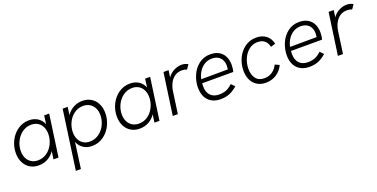

<svg xmlns="http://www.w3.org/2000/svg" viewBox="-21 -1211 4173 2125"><g transform="rotate(-20 2065.0 -148.0)"><path d="M53 -205.5Q53 -282.5 86.8 -350.2Q120.5 -418 180 -459Q239.5 -500 312.5 -500Q373 -500 416 -471.2Q459 -442.5 477.5 -393.5L491 -493H550L480.5 0H421.5L434.5 -93Q402 -45 354 -19Q306 7 247.5 7Q189 7 145 -20Q101 -47 77 -95.2Q53 -143.5 53 -205.5ZM258.5 -48.5Q318 -48.5 364.8 -82.2Q411.5 -116 437.8 -171Q464 -226 464 -286.5Q464 -333 446.2 -369.2Q428.5 -405.5 395.8 -425.5Q363 -445.5 320 -445.5Q260.5 -445.5 213 -411.5Q165.5 -377.5 139 -322.8Q112.5 -268 112.5 -208Q112.5 -161 130.5 -124.8Q148.5 -88.5 181.5 -68.5Q214.5 -48.5 258.5 -48.5Z M708.5 -493H768L755 -400.5Q787.5 -448 835.5 -474Q883.5 -500 941.5 -500Q1000 -500 1044 -473Q1088 -446 1112 -397.8Q1136 -349.5 1136 -287.5Q1136 -210.5 1102.2 -142.8Q1068.5 -75 1009.2 -34Q950 7 877 7Q816.5 7 773.2 -22Q730 -51 711.5 -100.5L670 204H610.5ZM868.5 -47.5Q928 -47.5 975.8 -81.2Q1023.5 -115 1050.2 -169.8Q1077 -224.5 1077 -284.5Q1077 -331.5 1059 -367.8Q1041 -404 1007.8 -424.2Q974.5 -444.5 930.5 -444.5Q871.5 -444.5 824.5 -410.8Q777.5 -377 751.2 -322Q725 -267 725 -206.5Q725 -160 742.8 -123.8Q760.5 -87.5 793 -67.5Q825.5 -47.5 868.5 -47.5Z M1242 -205.5Q1242 -282.5 1275.8 -350.2Q1309.5 -418 1369 -459Q1428.5 -500 1501.5 -500Q1562 -500 1605 -471.2Q1648 -442.5 1666.5 -393.5L1680 -493H1739L1669.5 0H1610.5L1623.5 -93Q1591 -45 1543 -19Q1495 7 1436.5 7Q1378 7 1334 -20Q1290 -47 1266 -95.2Q1242 -143.5 1242 -205.5ZM1447.5 -48.5Q1507 -48.5 1553.8 -82.2Q1600.5 -116 1626.8 -171Q1653 -226 1653 -286.5Q1653 -333 1635.2 -369.2Q1617.5 -405.5 1584.8 -425.5Q1552 -445.5 1509 -445.5Q1449.5 -445.5 1402 -411.5Q1354.5 -377.5 1328 -322.8Q1301.5 -268 1301.5 -208Q1301.5 -161 1319.5 -124.8Q1337.5 -88.5 1370.5 -68.5Q1403.5 -48.5 1447.5 -48.5Z M1896 -493H1956L1944.5 -411Q1973.5 -453.5 2019.5 -476.8Q2065.5 -500 2109 -500Q2149.5 -500 2185 -480L2150 -428.5Q2138.5 -434 2123.2 -437.2Q2108 -440.5 2094 -440.5Q2043.5 -440.5 2007.5 -415.5Q1971.5 -390.5 1950.5 -349Q1929.5 -307.5 1922 -257L1886 0H1826Z M2195 -196.5Q2195 -272.5 2225.5 -342.5Q2256 -412.5 2313.5 -456.2Q2371 -500 2447.5 -500Q2511 -500 2552.5 -474Q2594 -448 2613.2 -405.2Q2632.5 -362.5 2632.5 -311Q2632.5 -291.5 2629.8 -268Q2627 -244.5 2622.5 -229H2256Q2254 -212.5 2254 -193.5Q2254 -124 2290.2 -85.8Q2326.5 -47.5 2392.5 -47.5Q2440.5 -47.5 2476.5 -62.5Q2512.5 -77.5 2549.5 -112.5L2589 -72.5Q2541 -30 2495 -11.5Q2449 7 2390.5 7Q2327.5 7 2283.5 -18.8Q2239.5 -44.5 2217.2 -90.5Q2195 -136.5 2195 -196.5ZM2575.5 -276Q2578.5 -298.5 2578.5 -321Q2578.5 -354.5 2565 -383.8Q2551.5 -413 2522.2 -431.2Q2493 -449.5 2447.5 -449.5Q2401 -449.5 2362.2 -426.5Q2323.5 -403.5 2297.5 -363.5Q2271.5 -323.5 2261.5 -274.5Z M2732.5 -202.5Q2732.5 -278.5 2764 -347Q2795.5 -415.5 2854 -457.8Q2912.5 -500 2988.5 -500Q3058 -500 3104 -465Q3150 -430 3165 -364.5L3109.5 -347Q3100 -395 3068.8 -421.5Q3037.5 -448 2987.5 -448Q2927 -448 2882.2 -411.5Q2837.5 -375 2814.2 -318.2Q2791 -261.5 2791 -202Q2791 -132.5 2824.2 -89Q2857.5 -45.5 2924 -45.5Q2977 -45.5 3017.2 -73Q3057.5 -100.5 3081 -149.5L3132 -125.5Q3099 -60 3045 -26.5Q2991 7 2923 7Q2863 7 2820 -19.8Q2777 -46.5 2754.8 -94Q2732.5 -141.5 2732.5 -202.5Z M3241 -196.5Q3241 -272.5 3271.5 -342.5Q3302 -412.5 3359.5 -456.2Q3417 -500 3493.5 -500Q3557 -500 3598.5 -474Q3640 -448 3659.2 -405.2Q3678.5 -362.5 3678.5 -311Q3678.5 -291.5 3675.8 -268Q3673 -244.5 3668.5 -229H3302Q3300 -212.5 3300 -193.5Q3300 -124 3336.2 -85.8Q3372.5 -47.5 3438.5 -47.5Q3486.5 -47.5 3522.5 -62.5Q3558.5 -77.5 3595.5 -112.5L3635 -72.5Q3587 -30 3541 -11.5Q3495 7 3436.5 7Q3373.5 7 3329.5 -18.8Q3285.5 -44.5 3263.2 -90.5Q3241 -136.5 3241 -196.5ZM3621.5 -276Q3624.5 -298.5 3624.5 -321Q3624.5 -354.5 3611 -383.8Q3597.5 -413 3568.2 -431.2Q3539 -449.5 3493.5 -449.5Q3447 -449.5 3408.2 -426.5Q3369.5 -403.5 3343.5 -363.5Q3317.5 -323.5 3307.5 -274.5Z M3841 -493H3901L3889.5 -411Q3918.5 -453.5 3964.5 -476.8Q4010.5 -500 4054 -500Q4094.5 -500 4130 -480L4095 -428.5Q4083.5 -434 4068.2 -437.2Q4053 -440.5 4039 -440.5Q3988.5 -440.5 3952.5 -415.5Q3916.5 -390.5 3895.5 -349Q3874.5 -307.5 3867 -257L3831 0H3771Z"/></g></svg>

Font: HK Grotesk Light
Style: Italic
Weight: 300
Italic angle: -16°
Designer: Alfredo Marco Pradil
Foundry: Hanken Design Co.
Version: Version 3.001